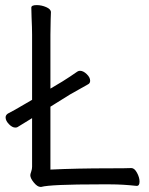

<svg xmlns="http://www.w3.org/2000/svg" viewBox="-20 -725 587 754"><path d="M413 -1H372Q178 -1 142 9H139Q127 9 113 -8Q99 -25 99 -37Q99 -41 102.5 -51Q106 -61 106 -70V-261L49 -226Q46 -224 40 -224Q28 -224 15 -237.5Q2 -251 2 -264Q2 -273 11 -279Q33 -290 82 -319L106 -333V-589Q106 -615 104 -657L103 -695Q103 -705 124 -705Q143 -705 161.5 -697Q180 -689 180 -677Q180 -661 179 -649L178 -588V-377L225 -405Q254 -423 284 -444Q289 -447 294 -447Q307 -447 320.5 -434Q334 -421 334 -408Q334 -398 326 -394L287 -372L255 -354L178 -306V-59Q281 -64 412 -64Q477 -64 495 -65H496Q508 -65 518 -46.5Q528 -28 528 -12Q528 5 517 5H516Q462 -1 413 -1Z"/></svg>

Font: Fusion Kai T
Style: Regular
Weight: 400
Designer: Fontworks Inc.
Version: Version 24.134;May 13, 2024